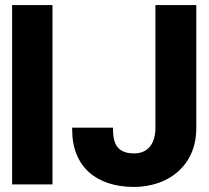

<svg xmlns="http://www.w3.org/2000/svg" viewBox="-20 -731 830 761"><path d="M28 0H188V-711H28ZM266 -218C266 -68 364 10 512 10C547 10 578 4 608 -6C694 -36 758 -110 758 -222V-711H596V-224C596 -164 568 -123 512 -123C451 -123 428 -154 428 -218V-225H266Z"/></svg>

Font: Asimov Pro
Style: Blk
Weight: 900
Designer: Google
Version: Version 2.000980; 2014